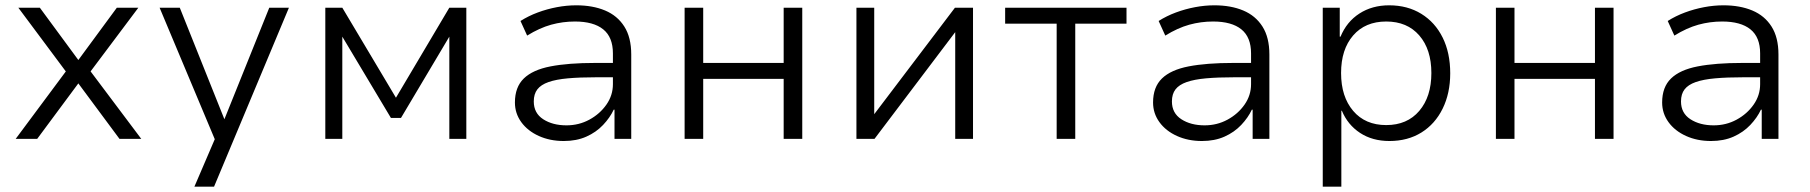

<svg xmlns="http://www.w3.org/2000/svg" viewBox="-20 -523 6816 723"><path d="M39 0 242 -273V-235L49 -494H130L275 -297L420 -494H501L309 -238L310 -269L512 0H430L275 -209L120 0Z M712 180 800 -25V28L581 -494H657L825 -74L994 -494H1068L786 180Z M1205 0V-494H1269L1471 -155L1672 -494H1736V0H1672V-385L1490 -79H1452L1269 -385V0Z M2103 8Q2051 8 2009 -11Q1967 -30 1943 -63Q1919 -96 1919 -137Q1919 -195 1952.5 -227.5Q1986 -260 2053 -273Q2120 -286 2221 -286H2301V-232H2225Q2163 -232 2118.5 -228Q2074 -224 2045.5 -214Q2017 -204 2003.5 -186.5Q1990 -169 1990 -141Q1990 -97 2025.5 -74Q2061 -51 2113 -51Q2160 -51 2199.5 -72.5Q2239 -94 2263.5 -129Q2288 -164 2288 -206V-322Q2288 -383 2251.5 -412.5Q2215 -442 2145 -442Q2099 -442 2055.5 -430Q2012 -418 1965 -389L1940 -444Q1970 -463 2005 -476Q2040 -489 2077 -496Q2114 -503 2150 -503Q2212 -503 2258.5 -483.5Q2305 -464 2331 -423Q2357 -382 2357 -318V0H2294V-110H2291Q2277 -80 2251 -52.5Q2225 -25 2188 -8.5Q2151 8 2103 8Z M2558 0V-494H2628V-286H2931V-494H3001V0H2931V-226H2628V0Z M3205 0V-494H3272V-93L3576 -494H3644V0H3577V-402L3273 0Z M3959 0V-434H3765V-494H4222V-434H4029V0Z M4506 8Q4454 8 4412 -11Q4370 -30 4346 -63Q4322 -96 4322 -137Q4322 -195 4355.5 -227.5Q4389 -260 4456 -273Q4523 -286 4624 -286H4704V-232H4628Q4566 -232 4521.5 -228Q4477 -224 4448.5 -214Q4420 -204 4406.5 -186.5Q4393 -169 4393 -141Q4393 -97 4428.5 -74Q4464 -51 4516 -51Q4563 -51 4602.5 -72.5Q4642 -94 4666.5 -129Q4691 -164 4691 -206V-322Q4691 -383 4654.5 -412.5Q4618 -442 4548 -442Q4502 -442 4458.5 -430Q4415 -418 4368 -389L4343 -444Q4373 -463 4408 -476Q4443 -489 4480 -496Q4517 -503 4553 -503Q4615 -503 4661.5 -483.5Q4708 -464 4734 -423Q4760 -382 4760 -318V0H4697V-110H4694Q4680 -80 4654 -52.5Q4628 -25 4591 -8.5Q4554 8 4506 8Z M4961 180V-494H5025V-385H5028Q5051 -441 5099 -472Q5147 -503 5211 -503Q5280 -503 5332 -471Q5384 -439 5412.5 -381.5Q5441 -324 5441 -247Q5441 -172 5412.5 -114Q5384 -56 5332.5 -24Q5281 8 5212 8Q5148 8 5101.5 -22.5Q5055 -53 5033 -106H5031V180ZM5200 -52Q5279 -52 5324.5 -105.5Q5370 -159 5370 -248Q5370 -337 5324.5 -389.5Q5279 -442 5200 -442Q5121 -442 5075.5 -389.5Q5030 -337 5030 -248Q5030 -159 5075.5 -105.5Q5121 -52 5200 -52Z M5613 0V-494H5683V-286H5986V-494H6056V0H5986V-226H5683V0Z M6423 8Q6371 8 6329 -11Q6287 -30 6263 -63Q6239 -96 6239 -137Q6239 -195 6272.5 -227.5Q6306 -260 6373 -273Q6440 -286 6541 -286H6621V-232H6545Q6483 -232 6438.5 -228Q6394 -224 6365.5 -214Q6337 -204 6323.5 -186.5Q6310 -169 6310 -141Q6310 -97 6345.5 -74Q6381 -51 6433 -51Q6480 -51 6519.5 -72.5Q6559 -94 6583.5 -129Q6608 -164 6608 -206V-322Q6608 -383 6571.5 -412.5Q6535 -442 6465 -442Q6419 -442 6375.5 -430Q6332 -418 6285 -389L6260 -444Q6290 -463 6325 -476Q6360 -489 6397 -496Q6434 -503 6470 -503Q6532 -503 6578.5 -483.5Q6625 -464 6651 -423Q6677 -382 6677 -318V0H6614V-110H6611Q6597 -80 6571 -52.5Q6545 -25 6508 -8.5Q6471 8 6423 8Z"/></svg>

Font: Nunito Sans 7pt Light
Style: Regular
Weight: 300
Designer: Vernon Adams
Foundry: Vernon Adams
Version: Version 3.101;gftools[0.9.27]